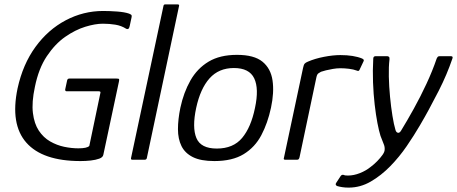

<svg xmlns="http://www.w3.org/2000/svg" viewBox="-20 -728 2083 875"><path d="M451 -23Q449 -11 432.5 -5Q416 1 393.5 3.5Q371 6 347 6Q174 6 100 -78Q26 -162 60 -325Q84 -435 141.5 -514Q199 -593 279.5 -635.5Q360 -678 450 -678Q479 -678 513.5 -675.5Q548 -673 568 -666Q575 -663 578 -660.5Q581 -658 580 -651L571 -609Q569 -599 564.5 -596.5Q560 -594 555 -597Q533 -611 506 -615.5Q479 -620 449 -620Q414 -620 368.5 -606Q323 -592 277 -560Q231 -528 193.5 -472Q156 -416 139 -332Q124 -262 130 -213Q136 -164 157 -132.5Q178 -101 208.5 -83.5Q239 -66 272.5 -59Q306 -52 337 -52Q377 -52 387 -63L437 -302Q439 -308 437 -310Q435 -312 430 -312H284Q280 -312 278.5 -314Q277 -316 277 -320L286 -362Q287 -366 289.5 -368Q292 -370 296 -370H511Q521 -370 522.5 -367.5Q524 -365 522 -356Z M577 -7 725 -701Q726 -708 733 -708H789Q798 -708 796 -701L649 -7Q647 0 639 0H583Q576 0 577 -7Z M957 6Q895 6 859 -12Q823 -30 807 -62.5Q791 -95 791 -139.5Q791 -184 802 -237Q817 -307 848 -361.5Q879 -416 930.5 -447Q982 -478 1060 -478Q1138 -478 1176 -447Q1214 -416 1222 -361.5Q1230 -307 1215 -237Q1200 -167 1171 -112Q1142 -57 1090.5 -25.5Q1039 6 957 6ZM968 -51Q1043 -51 1083.5 -99.5Q1124 -148 1142 -236Q1161 -324 1138.5 -371Q1116 -418 1046 -418Q977 -418 935 -371Q893 -324 874 -236Q855 -147 875 -99Q895 -51 968 -51Z M1531 -477Q1592 -477 1631 -461Q1636 -458 1637.5 -456Q1639 -454 1637 -449L1619 -411Q1617 -406 1614 -405Q1611 -404 1607 -406Q1591 -412 1570.5 -414.5Q1550 -417 1531 -417Q1515 -417 1497.5 -414Q1480 -411 1465.5 -407.5Q1451 -404 1443 -401Q1438 -398 1431.5 -394Q1425 -390 1422 -376L1345 -11Q1343 -4 1340.5 -2Q1338 0 1333 0H1279Q1276 0 1274 -2Q1272 -4 1274 -9L1361 -418Q1364 -433 1368.5 -438Q1373 -443 1383 -447Q1415 -461 1456.5 -469Q1498 -477 1531 -477Z M1569 127Q1553 127 1540 125Q1527 123 1517 120Q1505 115 1513 104L1532 75Q1537 67 1546 69Q1550 71 1555 71.5Q1560 72 1566 72Q1592 72 1620 61Q1648 50 1670 32Q1685 21 1699.5 6Q1714 -9 1723.5 -22.5Q1733 -36 1733 -46Q1734 -59 1729 -70.5Q1724 -82 1714 -109Q1707 -131 1700 -167.5Q1693 -204 1687.5 -251.5Q1682 -299 1680 -352.5Q1678 -406 1681 -460Q1681 -472 1692 -472H1744Q1749 -472 1752.5 -469Q1756 -466 1755 -457Q1751 -424 1752 -379Q1753 -334 1757.5 -287Q1762 -240 1768.5 -200Q1775 -160 1782 -137Q1785 -125 1793 -123Q1801 -121 1808 -133Q1835 -177 1865.5 -232Q1896 -287 1923.5 -346Q1951 -405 1970 -461Q1973 -467 1975.5 -469.5Q1978 -472 1985 -472H2034Q2047 -472 2041 -459Q2029 -424 2014 -388.5Q1999 -353 1979.5 -314.5Q1960 -276 1934 -228Q1919 -200 1893 -155.5Q1867 -111 1833.5 -62Q1800 -13 1758.5 29.5Q1717 72 1669.5 99.5Q1622 127 1569 127Z"/></svg>

Font: Glory
Style: Italic
Weight: 400
Italic angle: -12°
Designer: Robert Leuschke
Foundry: Robert Leuschke
Version: Version 1.011